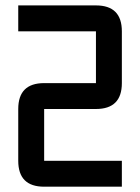

<svg xmlns="http://www.w3.org/2000/svg" viewBox="-20 -704 528 724"><path d="M48.8 -683.6H341.8Q439.5 -683.6 439.5 -585.9V-390.6Q439.5 -293 341.8 -293H146.5V-97.7H439.5V0H146.5Q48.8 0 48.8 -97.7V-293Q48.8 -390.6 146.5 -390.6H341.8V-585.9H48.8Z"/></svg>

Font: BabelStone Runic Staveless
Style: Regular
Weight: 400
Designer: Andrew West
Foundry: BabelStone
Version: Version 3.002 March 14, 2022